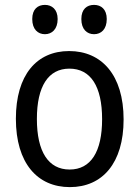

<svg xmlns="http://www.w3.org/2000/svg" viewBox="-20 -756 570 786"><path d="M365 -616C394 -616 417 -636 417 -678C417 -718 394 -736 365 -736C336 -736 313 -719 313 -678C313 -636 336 -616 365 -616ZM164 -616C192 -616 216 -636 216 -678C216 -718 192 -736 164 -736C135 -736 112 -719 112 -678C112 -636 135 -616 164 -616ZM266 10C399 10 486 -88 486 -267C486 -449 396 -547 263 -547C130 -547 45 -449 45 -270C45 -88 133 10 266 10ZM265 -62C178 -62 131 -135 131 -269C131 -403 178 -475 264 -475C351 -475 398 -403 398 -268C398 -135 352 -62 265 -62Z"/></svg>

Font: Noto Sans Mono Condensed
Style: Regular
Weight: 400
Width: 3
Designer: Monotype Design Team
Foundry: Monotype Imaging Inc.
Version: Version 2.014